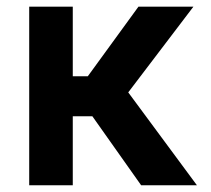

<svg xmlns="http://www.w3.org/2000/svg" viewBox="-20 -548 623 568"><path d="M195.3 -528.3V0H66.4V-528.3ZM552.2 -528.3 305.7 -204.1H169.4L153.3 -322.3H239.7L389.6 -528.3ZM397.5 0 237.3 -226.6 345.2 -293.9 562.5 0Z"/></svg>

Font: Roboto SemiBold
Style: Regular
Weight: 600
Designer: Christian Robertson
Foundry: Google
Version: Version 3.009; 2024